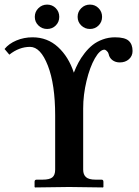

<svg xmlns="http://www.w3.org/2000/svg" viewBox="-20 -822 610 843"><path d="M148.7 -710.2Q132.8 -725.6 132.8 -748Q132.8 -770.5 148.7 -786.1Q164.6 -801.8 187 -801.8Q209.5 -801.8 224.9 -786.1Q240.2 -770.5 240.2 -748Q240.2 -725.6 224.9 -710.2Q209.5 -694.8 187 -694.8Q164.6 -694.8 148.7 -710.2ZM336.7 -710.2Q320.8 -725.6 320.8 -748Q320.8 -770.5 336.7 -786.1Q352.5 -801.8 375 -801.8Q397.5 -801.8 412.8 -786.1Q428.2 -770.5 428.2 -748Q428.2 -725.6 412.8 -710.2Q397.5 -694.8 375 -694.8Q352.5 -694.8 336.7 -710.2ZM222.2 -77.1V-314.9Q222.2 -451.2 190.2 -533.7Q158.2 -616.2 111.8 -616.2Q64 -616.2 21 -582L0 -606.9Q19 -630.4 52 -644.3Q85 -658.2 123 -658.2Q188 -658.2 234.6 -615.5Q281.2 -572.8 304.2 -502.9Q313.5 -526.9 324.5 -547.4Q335.4 -567.9 351.8 -588.9Q368.2 -609.9 387 -624.8Q405.8 -639.6 431.2 -648.9Q456.5 -658.2 484.9 -658.2Q528.3 -658.2 545.2 -642.8Q562 -627.4 562 -598.1Q562 -576.2 546.1 -562Q530.3 -547.9 505.9 -547.9Q486.8 -547.9 473.4 -558.1Q460 -568.4 457 -585Q455.1 -592.8 448.7 -598.4Q442.4 -604 439 -604Q418.5 -604 396.5 -565.7Q374.5 -527.3 359.9 -466.6Q345.2 -405.8 345.2 -346.2V-77.1Q345.2 -55.2 357.7 -44.2Q370.1 -33.2 399.9 -33.2H425.8Q434.1 -33.2 434.1 -23.9V-1L432.1 1Q318.4 -1 283.2 -1L133.8 1L131.8 -1V-23.9Q131.8 -33.2 141.1 -33.2H167Q197.3 -33.2 209.7 -43.2Q222.2 -53.2 222.2 -77.1Z"/></svg>

Font: Linux Libertine G
Style: Semibold
Weight: 600
Designer: Philipp H. Poll
Foundry: Philipp H. Poll
Version: Version 5.1.1